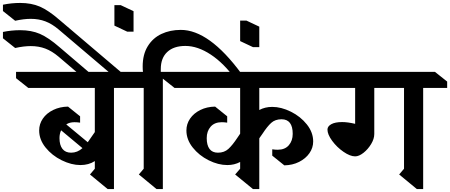

<svg xmlns="http://www.w3.org/2000/svg" viewBox="-182 -1274 3057 1304"><path d="M755 -677H592V10H549L429 -89L462 -128V-180Q421 -153 364 -153Q303 -153 237 -185.5Q171 -218 127.5 -272Q84 -326 84 -388Q84 -432 109 -468.5Q134 -505 179 -527Q224 -549 280 -550L362 -484V-441Q343 -444 324 -444Q290 -444 268 -429L414 -308Q436 -338 462 -377V-677H10L-73 -743V-786H672L755 -720ZM378 -268 233 -389Q222 -365 222 -336Q222 -289 242 -263Q262 -237 301 -237Q344 -237 378 -268Z M223 -1138 661 -766 627 -725 216 -1074Q171 -1112 126 -1129Q81 -1146 27 -1146Q-20 -1146 -79 -1133L-162 -1199V-1242Q-104 -1254 -45 -1254Q31 -1254 89 -1229Q147 -1204 223 -1138ZM223 -953 447 -762 413 -721 216 -889Q171 -927 126 -944Q81 -961 27 -961Q-20 -961 -79 -948L-162 -1014V-1057Q-104 -1069 -45 -1069Q31 -1069 89 -1044Q147 -1019 223 -953ZM725 -1059H682L595 -1100V-1239H638L725 -1198Z M1456 -776 1417 -736Q1339 -844 1250 -903Q1161 -962 1077 -962Q998 -962 954 -921Q910 -880 910 -805V-786H924V10H881L761 -89L794 -128V-677H725L649 -743V-786H789Q787 -799 787 -823Q787 -904 821.5 -960Q856 -1016 914.5 -1043.5Q973 -1071 1046 -1071Q1238 -1071 1456 -776Z M1579 -527Q1618 -548 1667 -548Q1728 -548 1793.5 -515.5Q1859 -483 1902 -429Q1945 -375 1945 -313Q1945 -270 1919.5 -233.5Q1894 -197 1849.5 -174.5Q1805 -152 1749 -151L1667 -217V-260Q1687 -257 1704 -257Q1753 -257 1779.5 -287.5Q1806 -318 1806 -365Q1806 -464 1730 -464Q1687 -464 1660 -439.5Q1633 -415 1601 -366Q1594 -357 1582 -339L1579 -334V10H1536L1415 -89L1449 -128V-174Q1410 -153 1362 -153Q1300 -153 1235 -185.5Q1170 -218 1127 -272Q1084 -326 1084 -388Q1084 -432 1109 -468.5Q1134 -505 1178.5 -527Q1223 -549 1279 -550L1361 -484V-441Q1342 -444 1324 -444Q1275 -444 1248.5 -413.5Q1222 -383 1222 -336Q1222 -288 1241 -262.5Q1260 -237 1298 -237Q1341 -237 1369 -262.5Q1397 -288 1430 -338L1447 -363L1449 -366V-677H1003L920 -743V-786H2025L2108 -720V-677H1579Z M1579 -954H1536L1449 -995V-1134H1492L1579 -1093Z M2692 -677V10H2649L2529 -89L2562 -128V-677H2360V-364Q2360 -331 2338.5 -295.5Q2317 -260 2286.5 -236Q2256 -212 2230 -212Q2196 -212 2151 -243Q2106 -274 2074 -317.5Q2042 -361 2042 -394Q2042 -416 2068 -430.5Q2094 -445 2142 -445Q2179 -445 2230 -433V-677H1943L1859 -743V-786H2772L2855 -720V-677Z"/></svg>

Font: InknutAntiqua
Style: Medium
Weight: 500
Designer: Claus Eggers Srensen
Foundry: Claus Eggers Srensen
Version: Version 1.000; ttfautohint (v1.2) -l 7 -r 28 -G 50 -x 13 -D 